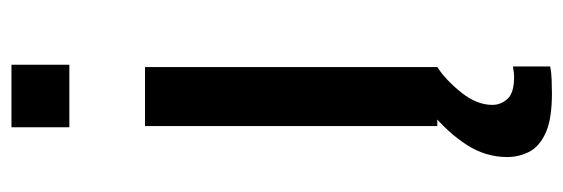

<svg xmlns="http://www.w3.org/2000/svg" viewBox="-344 -439 983 335"><g transform="rotate(-90 147.5 -271.5)"><path d="M93 -642V-743H202V-642ZM95 0V-510H198V0ZM152 200Q107 200 83 189Q59 178 50 160Q41 142 41 122Q41 84 62.5 51Q84 18 118 -10L198 0Q175 15 153.5 42Q132 69 132 96Q132 111 142.5 122.5Q153 134 181 134Q184 134 188.5 133.5Q193 133 199 132V197Q189 199 176 199.5Q163 200 152 200Z"/></g></svg>

Font: Saira Expanded Medium
Style: Regular
Weight: 500
Width: 7
Designer: Hector Gatti with collaboration of the Omnibus-Type team
Foundry: Omnibus-Type
Version: Version 1.100; ttfautohint (v1.8.3)